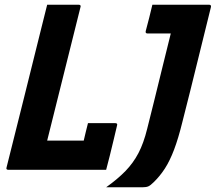

<svg xmlns="http://www.w3.org/2000/svg" viewBox="-20 -720 915 814"><path d="M16 0Q4 0 8 -11Q46 -161 83.5 -312.5Q121 -464 155 -600Q161 -625 167.5 -650Q174 -675 180 -700H313Q325 -700 321 -689Q286 -548 250.5 -406.5Q215 -265 180 -124H335Q339 -142 344 -162Q349 -182 353 -198H468Q480 -198 476 -187Q470 -162 462 -128Q454 -94 445.5 -60Q437 -26 430 0ZM430 74Q479 39 512 5Q545 -29 567 -71Q589 -113 604 -174Q616 -221 633 -290Q650 -359 668.5 -434.5Q687 -510 704 -578H606Q595 -578 598 -589Q606 -618 612.5 -644.5Q619 -671 626 -700H866Q877 -700 874 -689Q846 -577 817.5 -460Q789 -343 753 -202Q736 -133 718 -85.5Q700 -38 679 -5.5Q658 27 631 53Q618 66 609 70Q600 74 584 74Z"/></svg>

Font: Recursive Sn Lnr St
Style: Bold Italic
Weight: 700
Italic angle: -15°
Version: Version 1.079;hotconv 1.0.112;makeotfexe 2.5.65598; ttfautoh